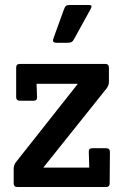

<svg xmlns="http://www.w3.org/2000/svg" viewBox="-20 -752 492 772"><path d="M422 -141 421 -15Q421 0 406 0H50Q35 0 35 -15V-73Q35 -88 44 -100L293 -415H127L129 -362Q130 -347 115 -347H60Q45 -347 45 -362V-480Q45 -495 60 -495H403Q418 -495 418 -480V-424Q418 -409 409 -397L154 -78H339L337 -141Q336 -156 351 -156H407Q422 -156 422 -141ZM208 -580Q193 -580 193 -589Q193 -592 195 -598L237 -714Q241 -725 245.5 -728.5Q250 -732 262 -732H334Q348 -732 348 -727Q348 -722 344 -715L279 -597Q274 -587 268.5 -583.5Q263 -580 251 -580Z"/></svg>

Font: Crete Round
Style: Regular
Weight: 400
Designer: Veronika Burian
Foundry: TypeTogether
Version: Version 1.001